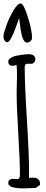

<svg xmlns="http://www.w3.org/2000/svg" viewBox="-29 -1064 260 1083"><path d="M0 -1.5ZM151.9 -851.6Q151.9 -839.8 142.8 -831.8Q133.8 -823.7 122.6 -823.7Q95.7 -824.2 85 -916Q80.1 -958 78.6 -963.4Q78.6 -960.4 71 -939.7Q63.5 -918.9 57.9 -903.3Q52.2 -887.7 46.6 -875Q41 -862.3 34.9 -850.6Q28.8 -838.9 22.9 -832.3Q17.1 -825.7 10.5 -825.7Q3.9 -825.7 -2.7 -835Q-9.3 -844.2 -9.3 -859.6Q-9.3 -875 6.8 -919.7Q22.9 -964.4 46.6 -1004.4Q70.3 -1044.4 87.4 -1044.4Q104.5 -1044.4 128.2 -967.8Q151.9 -891.1 151.9 -851.6ZM147 -704.1 129.4 -704.6Q119.6 -704.6 115 -700.4Q110.4 -696.3 110.4 -684.1Q110.4 -586.4 122.6 -391.6Q134.8 -196.8 134.8 -99.1V-60.5Q145 -62 155.3 -62Q196.8 -62 196.8 -26.9V-21L171.9 -3.9L104 -1.5Q17.6 -1.5 17.6 -31.2Q17.6 -55.2 47.9 -55.2L68.8 -53.7Q83.5 -53.7 83.5 -77.1Q83.5 -154.3 74.2 -308.3Q64.9 -462.4 64.9 -539.6L66.9 -641.6Q66.9 -673.8 64.5 -697.3Q51.3 -692.9 41 -692.9Q17.6 -692.9 17.6 -716.8Q17.6 -729 32.7 -738Q47.9 -747.1 70.3 -751Q112.3 -758.3 132.6 -758.3Q152.8 -758.3 161.6 -750.2Q170.4 -742.2 170.4 -731.2Q170.4 -720.2 163.8 -712.2Q157.2 -704.1 147 -704.1Z"/></svg>

Font: Amatic
Style: Bold
Weight: 700
Width: 3
Version: Version 2.000; ttfautohint (v0.92-dirty) -l 8 -r 50 -G 50 -x